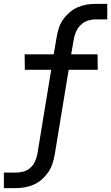

<svg xmlns="http://www.w3.org/2000/svg" viewBox="-50 -755 573 990"><path d="M-30 215V135H31Q50 135 69.5 130Q89 125 104.5 112Q120 99 129 80.5Q138 62 142 43L214 -395H78L77 -475H227L242 -563Q246 -586 253 -609Q260 -632 274 -652.5Q288 -673 307.5 -690Q327 -707 349.5 -717Q372 -727 395.5 -731Q419 -735 442 -735H503V-655H442Q422 -655 401.5 -648Q381 -641 365.5 -625.5Q350 -610 341.5 -590Q333 -570 330 -550L317 -475H453L454 -395H304L232 43Q228 66 220.5 89Q213 112 199 132.5Q185 153 166 170Q147 187 124 197Q101 207 77.5 211Q54 215 31 215Z"/></svg>

Font: Iosevka Medium
Style: Italic
Weight: 500
Italic angle: -9°
Monospace: yes
Designer: Belleve Invis
Foundry: Belleve Invis
Version: Version 32.5.0; ttfautohint (v1.8.4)